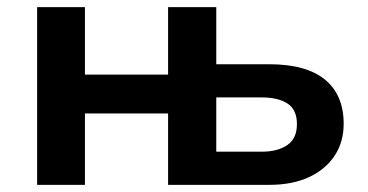

<svg xmlns="http://www.w3.org/2000/svg" viewBox="-20 -518 1032 538"><path d="M84 0V-498H218V-309H451V-498H586V-338H734Q838 -338 890.5 -295Q943 -252 943 -171Q943 -120 917.5 -81.5Q892 -43 845.5 -21.5Q799 0 734 0H451V-200H218V0ZM586 -93H714Q758 -93 785 -111.5Q812 -130 812 -170Q812 -211 785.5 -228Q759 -245 714 -245H586Z"/></svg>

Font: Nunito Sans 8pt
Style: Bold
Weight: 700
Version: Version 3.101;gftools[0.9.27]